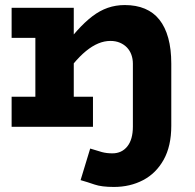

<svg xmlns="http://www.w3.org/2000/svg" viewBox="-20 -502 773 760"><path d="M431 238Q382 238 354.5 228.5Q327 219 299 211L337 86Q365 95 383.5 100Q402 105 425 105Q462 105 484 77.5Q506 50 506 -1V-250Q506 -269 500 -285.5Q494 -302 482.5 -314Q471 -326 454.5 -333Q438 -340 417 -340Q393 -340 369 -330Q345 -320 320.5 -300Q296 -280 271 -250Q246 -220 219 -180V-299Q254 -346 285 -380.5Q316 -415 345.5 -437.5Q375 -460 406.5 -471Q438 -482 474 -482Q519 -482 553.5 -467.5Q588 -453 611 -424Q634 -395 646 -351.5Q658 -308 658 -250V-4Q658 76 628 130Q598 184 546.5 211Q495 238 431 238ZM26 0V-119H348V0ZM120 0V-471H272V0ZM26 -352V-471H235V-352Z"/></svg>

Font: BioRhyme ExtraBold ExtraBold
Style: Regular
Weight: 800
Version: Version 1.600;gftools[0.9.33]